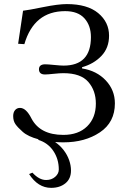

<svg xmlns="http://www.w3.org/2000/svg" viewBox="-20 -678 618 931"><path d="M121.1 166 137.2 159.2Q170.4 195.3 204.1 194.8Q230 194.8 247.6 179.4Q265.1 164.1 265.1 144Q265.1 93.3 238.5 53.7Q211.9 14.2 165 0L167 -2.4Q115.2 -16.1 89.8 -39.1Q65.9 -60.1 54.9 -75.9Q43.9 -91.8 43.9 -115.2Q43.9 -133.3 53 -144Q62 -154.8 77.1 -154.8Q106.9 -154.8 132.8 -103Q174.8 -23.9 287.1 -23.9Q360.4 -23.9 402.6 -65.4Q444.8 -106.9 444.8 -175.8Q444.8 -238.8 408 -281Q371.1 -323.2 287.1 -323.2Q270 -323.2 240.5 -320.1Q210.9 -316.9 198.2 -316.9Q169.4 -316.9 168.9 -341.8Q168.9 -365.7 198.2 -366.2Q212.4 -366.2 243.2 -363Q273.9 -359.9 288.1 -359.9Q420.9 -359.9 420.9 -498Q420.9 -554.2 389.4 -589.1Q357.9 -624 295.9 -624Q145 -624 98.1 -463.9L67.9 -465.8L91.8 -626Q117.7 -628.9 189.9 -643.6Q262.2 -658.2 304.2 -658.2Q403.3 -658.2 456.1 -614.5Q508.8 -570.8 508.8 -504.9Q508.8 -445.8 471.9 -407Q435.1 -368.2 377.9 -352.1V-346.2Q448.7 -335 492.9 -288.1Q537.1 -241.2 537.1 -176.8Q537.1 -85 464.6 -36.4Q392.1 12.2 288.1 12.2Q267.6 12.2 247.1 10.7Q271 26.9 288.6 49.8Q306.2 72.8 315.2 98.4Q324.2 124 324.2 148.9Q324.2 189 297.1 210.9Q270 232.9 228 232.9Q164.1 232.9 121.1 166Z"/></svg>

Font: Linux Libertine Display
Style: Regular
Weight: 400
Designer: Philipp H. Poll
Foundry: Philipp H. Poll
Version: Version 5.0.9